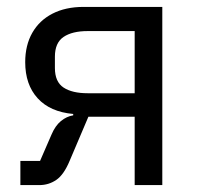

<svg xmlns="http://www.w3.org/2000/svg" viewBox="-20 -536 575 556"><path d="M39 0V-70H96L129 -146Q140 -172 156.5 -185.5Q173 -199 192 -202V-206Q125 -212 89 -251.5Q53 -291 53 -356Q53 -405 73.5 -441Q94 -477 132 -496.5Q170 -516 222 -516H450V0H370V-198H236L182 -71Q165 -30 143 -15Q121 0 94 0ZM234 -266H370V-446H234Q189 -446 164 -429Q139 -412 139 -372V-339Q139 -299 164 -282.5Q189 -266 234 -266Z"/></svg>

Font: IBM Plex Sans
Style: Regular
Weight: 400
Designer: Mike Abbink, Paul van der Laan, Pieter van Rosmalen
Foundry: Bold Monday
Version: Version 3.201